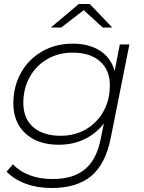

<svg xmlns="http://www.w3.org/2000/svg" viewBox="-20 -745 722 963"><path d="M629 -522 536 -56Q510 77 438 137.5Q366 198 239 198Q167 198 109 176.5Q51 155 13 116L45 79Q77 114 128 133.5Q179 153 243 153Q347 153 406 104Q465 55 485 -48L501 -126Q462 -75 404 -47Q346 -19 275 -19Q170 -19 108.5 -75Q47 -131 47 -227Q47 -311 85 -379.5Q123 -448 191 -487Q259 -526 344 -526Q426 -526 481 -491Q536 -456 555 -389L581 -522ZM531 -316Q531 -394 481.5 -437.5Q432 -481 344 -481Q273 -481 217 -448.5Q161 -416 129 -358.5Q97 -301 97 -229Q97 -151 146.5 -107.5Q196 -64 284 -64Q355 -64 411 -96.5Q467 -129 499 -186.5Q531 -244 531 -316ZM495 -607 400 -694 287 -607H235L375 -725H430L543 -607Z"/></svg>

Font: Idrija
Style: Italic
Weight: 300
Italic angle: -11.3°
Designer: Julieta Ulanovsky
Foundry: Julieta Ulanovsky
Version: Version 7.200